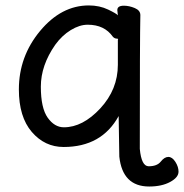

<svg xmlns="http://www.w3.org/2000/svg" viewBox="-20 -512 671 700"><path d="M212.9 -47.9Q281.7 -47.9 345.7 -116.9Q409.7 -186 409.7 -275.9V-367.2L410.6 -369.1Q410.6 -371.1 406.7 -371.1Q397.9 -371.1 391.6 -377.9Q360.8 -421.9 299.8 -421.9Q270 -421.9 238 -402.3Q206.1 -382.8 181.6 -349.1Q128.9 -273.9 128.9 -196Q128.9 -118.2 153.8 -83Q178.7 -47.9 212.9 -47.9ZM523.9 168Q426.8 168 415 59.1L412.6 -88.9Q350.6 23.9 211.9 23.9Q143.1 23.9 95.9 -31Q48.8 -85.9 48.8 -186Q48.8 -306.2 126.2 -399.2Q203.6 -492.2 303.7 -492.2Q342.8 -492.2 374.3 -477.1Q405.8 -461.9 409.7 -456.1L407.7 -475.1Q407.7 -491.2 431.6 -491.2Q450.7 -491.2 471.2 -482.7Q491.7 -474.1 491.7 -457Q489.7 -368.2 489.7 30.8Q495.6 94.2 522 94.2Q552.7 94.2 566.2 77.1Q579.6 60.1 593.8 60.1Q607.9 60.1 619.4 78.1Q630.9 96.2 630.9 113.8Q630.9 134.8 600.3 151.4Q569.8 168 523.9 168Z"/></svg>

Font: LXGW WenKai GB Screen
Style: Regular
Weight: 400
Designer: LXGW / Fontworks Inc.
Foundry: LXGW / Fontworks Inc.
Version: Version 1.321;February 19, 2024;FontCreator 14.0.0.2901 64-b